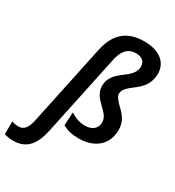

<svg xmlns="http://www.w3.org/2000/svg" viewBox="-360 -899 1159 1272"><g transform="rotate(30 219.5 -262.5)"><path d="M-61 240C51 240 94 166 117 57L246 -553C261 -624 291 -669 358 -669C404 -669 429 -646 429 -609C429 -564 399 -537 357 -505C306 -468 269 -431 269 -370C269 -326 291 -294 334 -253C376 -213 391 -192 391 -159C391 -116 361 -84 300 -84C261 -84 221 -99 190 -121L184 -20C214 0 257 10 309 10C432 10 511 -60 511 -171C511 -233 481 -271 438 -311C412 -337 392 -359 392 -381C392 -415 421 -437 458 -466C515 -509 550 -551 550 -624C550 -710 481 -765 367 -765C231 -765 158 -696 130 -563L1 47C-13 114 -37 141 -77 141C-94 141 -112 138 -128 131V230C-110 236 -84 240 -61 240Z"/></g></svg>

Font: Noto Sans SemiCondensed SemiBold
Style: Italic
Weight: 600
Width: 4
Italic angle: -12°
Designer: Monotype Design Team
Foundry: Monotype Imaging Inc.
Version: Version 2.013